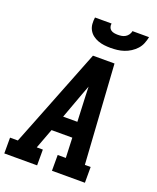

<svg xmlns="http://www.w3.org/2000/svg" viewBox="-175 -1055 945 1155"><g transform="rotate(20 298.0 -477.5)"><path d="M-4 0V-101H46L103 -245L296 -735H434L475 -101H512V0H301V-101H353L348 -229H215L167 -101H206V0ZM344 -329 337 -490Q337 -505 336 -520.5Q335 -536 335 -551Q329 -536 323.5 -520.5Q318 -505 312 -490L253 -329ZM379 -815Q358 -815 337.5 -817.5Q317 -820 298 -827Q279 -834 263.5 -846Q248 -858 238.5 -875.5Q229 -893 227.5 -913.5Q226 -934 229 -955H335Q333 -943 336.5 -932Q340 -921 349 -914.5Q358 -908 370 -906Q382 -904 393 -904Q406 -904 418 -906Q430 -908 441 -914.5Q452 -921 459.5 -932Q467 -943 469 -955H575Q571 -934 562.5 -913Q554 -892 539 -875.5Q524 -859 504.5 -846.5Q485 -834 464 -827Q443 -820 421.5 -817.5Q400 -815 379 -815Z"/></g></svg>

Font: Iosevka Slab Extended Oblique
Style: Bold
Weight: 700
Width: 7
Italic angle: -9°
Monospace: yes
Designer: Belleve Invis
Foundry: Belleve Invis
Version: Version 11.1.1; ttfautohint (v1.8.3)